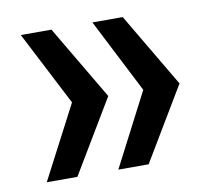

<svg xmlns="http://www.w3.org/2000/svg" viewBox="-60 -596 665 605"><g transform="rotate(-10 272.5 -293.5)"><path d="M369 -529 509 -292 369 -58H272L393 -292L272 -529ZM141 -529 281 -292 141 -58H43L165 -292L43 -529Z"/></g></svg>

Font: Hubot Sans Condensed ExtraLight Medium
Style: Regular
Weight: 500
Version: Version 2.000